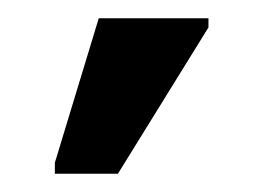

<svg xmlns="http://www.w3.org/2000/svg" viewBox="-20 -796 288 210"><path d="M40 -606H109L208 -766V-776H88L40 -618Z"/></svg>

Font: Noto Sans SemiCondensed Medium
Style: Regular
Weight: 500
Width: 4
Designer: Monotype Design Team
Foundry: Monotype Imaging Inc.
Version: Version 2.013